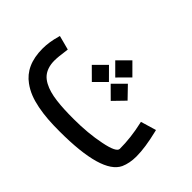

<svg xmlns="http://www.w3.org/2000/svg" viewBox="-104 -843 1102 1102"><g transform="rotate(45 447.5 -292.0)"><path d="M449.7 -107.4C421.4 -107.4 396.5 -107.9 375 -108.9C331.5 -110.8 281.7 -116.2 249 -126C215.8 -135.3 183.6 -151.4 164.6 -173.3C145.5 -195.3 134.3 -226.6 134.3 -266.1C134.3 -287.1 137.2 -317.4 143.1 -356.9L144 -365.7L57.1 -388.7L54.7 -379.9C43.5 -340.8 37.6 -303.2 37.6 -267.1C37.6 -174.3 68.8 -110.4 124.5 -70.3C162.6 -42.5 204.6 -25.9 261.2 -14.6C317.9 -3.4 373 0 442.9 0C670.9 0 802.7 -38.1 838.4 -114.3C850.6 -141.6 856.9 -173.8 856.9 -210.9C856.9 -258.3 848.1 -317.4 831.1 -387.2L828.6 -397L734.4 -369.1L736.3 -360.4C751 -296.4 758.3 -233.9 758.3 -173.8C758.3 -155.3 726.1 -139.6 662.1 -127C597.7 -113.8 526.9 -107.4 449.7 -107.4ZM380.4 -514.6 450.2 -444.8 519.5 -514.6 450.2 -584ZM457 -400.9 526.9 -331.5 594.2 -400.9 526.9 -470.7ZM303.7 -400.9 373.5 -331.5 442.9 -400.9 373.5 -470.7Z"/></g></svg>

Font: Samim Medium
Style: Regular
Weight: 500
Foundry: DejaVu fonts team - Redesigned by Saber Rastikerdar
Version: Version 4.0.5